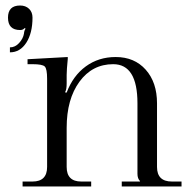

<svg xmlns="http://www.w3.org/2000/svg" viewBox="-20 -677 696 697"><path d="M222 -341Q245 -402 291.5 -436Q338 -470 400 -470Q468 -470 509 -424Q550 -378 550 -302V-71Q550 -18 604 -18H639V0H422V-18H488V-20Q479 -29 479 -46V-302Q479 -444 391 -444Q315 -444 268.5 -380.5Q222 -317 222 -213V-71Q222 -18 275 -18H311V0H62V-18H98Q151 -18 151 -71V-391Q151 -427 142.5 -435.5Q134 -444 98 -444H80V-462L226 -470V-463Q222 -423 222 -405V-375Q222 -352 217 -344V-341ZM98 -613Q98 -557 75.5 -522Q53 -487 16 -487V-505Q35 -505 49.5 -521Q64 -537 67 -555Q68 -567 73 -573L69 -575Q64 -568 53 -568Q9 -568 9 -613Q9 -657 53 -657Q73 -657 85.5 -645Q98 -633 98 -613Z"/></svg>

Font: Foglihten068fMac
Style: Regular
Weight: 500
Designer: gluk (gluksza@wp.pl)
Foundry: gluk (gluksza@wp.pl)
Version: Version 0.68